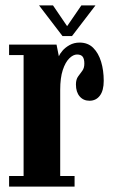

<svg xmlns="http://www.w3.org/2000/svg" viewBox="-20 -688 417 708"><path d="M13.5 0V-39H67V-485H13.5V-523.5H188.5L197 -480.5Q200 -488.5 210 -500.5Q220 -512.5 236.5 -521.8Q253 -531 273.5 -531Q304 -531 323.5 -511.8Q343 -492.5 352.8 -460.5Q362.5 -428.5 362.5 -390Q362.5 -354 348.2 -335.2Q334 -316.5 310 -316.5Q287.5 -316.5 273.8 -332.5Q260 -348.5 260 -376.5Q260 -395 268 -406Q276 -417 283.5 -427Q291 -437 291 -453.5Q291 -471 284.8 -479Q278.5 -487 264 -487Q250 -487 235.5 -472.8Q221 -458.5 211.5 -429.8Q202 -401 202 -356.5V-39H255V0ZM210.5 -555 124 -668H175.5L227.5 -591.5L280 -668H332L245.5 -555Z"/></svg>

Font: Imbue Thin 10pt ExtraBold
Style: Regular
Weight: 800
Version: Version 1.102